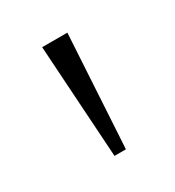

<svg xmlns="http://www.w3.org/2000/svg" viewBox="-66 -759 253 277"><g transform="rotate(-30 60.0 -620.0)"><path d="M51 -526 39 -714H81L70 -526Z"/></g></svg>

Font: Noto Serif Khmer Condensed Thin
Style: Regular
Weight: 250
Width: 3
Designer: Danh Hong and the Monotype Design Team
Foundry: Monotype Imaging Inc.
Version: Version 2.004